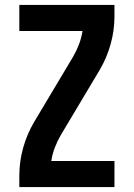

<svg xmlns="http://www.w3.org/2000/svg" viewBox="-20 -755 540 775"><path d="M58 0V-46Q58 -103 73.5 -158.5Q89 -214 118 -263L275 -526Q289 -550 299 -576.5Q309 -603 313 -630H58V-735H442V-689Q442 -632 426.5 -576.5Q411 -521 382 -472L225 -209Q211 -185 201 -158.5Q191 -132 187 -105H442V0Z"/></svg>

Font: Iosevka Curly Extrabold
Style: Regular
Weight: 800
Monospace: yes
Designer: Belleve Invis
Foundry: Belleve Invis
Version: Version 22.1.2; ttfautohint (v1.8.4)